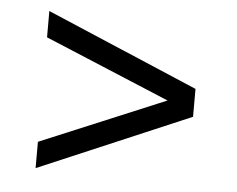

<svg xmlns="http://www.w3.org/2000/svg" viewBox="-38 -624 600 487"><g transform="rotate(5 262.0 -380.0)"><path d="M69 -180V-247L403 -386.5V-373.5L69 -513V-580L455.5 -415.5V-344.5Z"/></g></svg>

Font: Encode Sans SemiCondensed
Style: Regular
Weight: 400
Width: 4
Designer: Multiple Designers
Foundry: Impallari Type
Version: Version 3.002